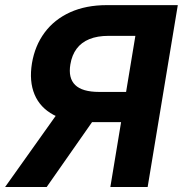

<svg xmlns="http://www.w3.org/2000/svg" viewBox="-45 -748 731 768"><path d="M396.4 0 496.5 -604.6H389.4Q344.4 -604.6 312.4 -591.5Q280.4 -578.4 261.6 -553.1Q242.7 -527.9 236.5 -490.6Q227.3 -435.8 255.7 -408.1Q284 -380.3 351.6 -380.3H520.1L500.1 -259.6H307.9Q223.8 -259.6 169.6 -288.3Q115.5 -317.1 93.3 -369.9Q71.2 -422.6 82.7 -494.3Q94.5 -565.3 133.5 -617.8Q172.4 -670.2 235.6 -698.9Q298.8 -727.5 382.4 -727.5H666.2L545.6 0ZM-24.6 0 210.9 -331.1H373.3L141.7 0Z"/></svg>

Font: Inter
Style: Italic
Weight: 400
Italic angle: -9.3988°
Designer: Rasmus Andersson
Foundry: rsms
Version: Version 4.001;git-66647c0bb